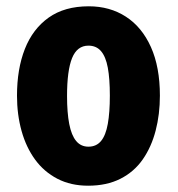

<svg xmlns="http://www.w3.org/2000/svg" viewBox="-20 -580 567 610"><path d="M488 -276Q488 -217 474.5 -165Q461 -113 433.5 -73.5Q406 -34 362.5 -12Q319 10 260 10Q205 10 162.5 -12Q120 -34 91.5 -73Q63 -112 48.5 -164Q34 -216 34 -276Q34 -361 59 -424.5Q84 -488 134.5 -524Q185 -560 262 -560Q329 -560 380 -527Q431 -494 459.5 -430.5Q488 -367 488 -276ZM193 -275Q193 -222 200 -186Q207 -150 222 -132Q237 -114 261 -114Q286 -114 301 -132Q316 -150 322.5 -186.5Q329 -223 329 -276Q329 -330 322.5 -365Q316 -400 301 -417.5Q286 -435 261 -435Q225 -435 209 -395.5Q193 -356 193 -275Z"/></svg>

Font: Noto Sans Display Condensed ExtraBold
Style: Regular
Weight: 800
Width: 3
Designer: Monotype Design Team
Foundry: Monotype Imaging Inc.
Version: Version 2.003